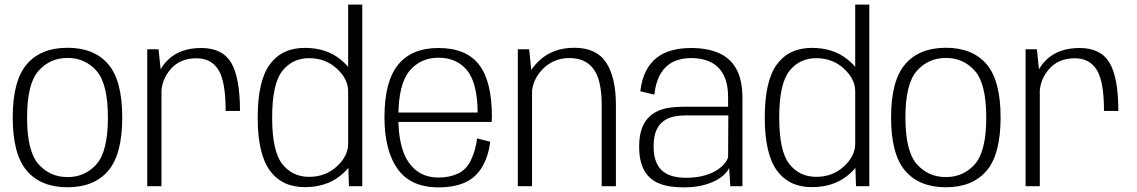

<svg xmlns="http://www.w3.org/2000/svg" viewBox="-20 -805 4915 830"><path d="M272 4.5Q387 4.5 447.8 -66.8Q508.5 -138 508.5 -297.5Q508.5 -456.5 447.8 -527.5Q387 -598.5 272 -598.5Q157 -598.5 96 -527.5Q35 -456.5 35 -297.5Q35 -138 96 -66.8Q157 4.5 272 4.5ZM272 -39.5Q196 -39.5 146.5 -95.2Q97 -151 97 -297Q97 -443 146.5 -498.8Q196 -554.5 272 -554.5Q348 -554.5 397.2 -498.8Q446.5 -443 446.5 -297Q446.5 -151 397.2 -95.2Q348 -39.5 272 -39.5Z M955.5 -325.5H1017.5Q1017.5 -468.5 979.8 -533Q942 -597.5 850 -597.5Q758.5 -597.5 706 -546.2Q653.5 -495 653.5 -423L677.5 -400.5Q677.5 -459.5 717.8 -506.2Q758 -553 829.5 -553Q893 -553 924.2 -503Q955.5 -453 955.5 -325.5ZM616.5 0H678V-470.5L665.5 -592H616.5Z M1488.5 0H1546V-785H1485V-103ZM1297.5 4Q1389 4 1450 -44.5Q1511 -93 1511 -141.5L1485 -183.5Q1485 -130.5 1436 -85.5Q1387 -40.5 1316.5 -40.5Q1244 -40.5 1200.2 -96Q1156.5 -151.5 1156.5 -297Q1156.5 -442.5 1200.2 -498Q1244 -553.5 1316.5 -553.5Q1387 -553.5 1436 -508.5Q1485 -463.5 1485 -410.5L1511 -452.5Q1511 -501 1450 -549.5Q1389 -598 1297.5 -598Q1199 -598 1146.5 -526.8Q1094 -455.5 1094 -297Q1094 -139.5 1146.5 -67.8Q1199 4 1297.5 4Z M1875.5 5V-37.5Q1793 -37.5 1747.5 -101.8Q1702 -166 1702 -298Q1702 -440.5 1749.8 -498Q1797.5 -555.5 1875.5 -555.5Q1955.5 -555.5 2000.2 -499.5Q2045 -443.5 2045 -310L2050.5 -318.5H1693.5V-278H2105.5Q2106.5 -288.5 2106.5 -300Q2106.5 -453.5 2050.8 -525.5Q1995 -597.5 1875.5 -597.5Q1759.5 -597.5 1700.8 -525Q1642 -452.5 1642 -298Q1642 -154.5 1698.8 -74.8Q1755.5 5 1875.5 5ZM1875.5 -37.5V5Q1943 5 1990 -16Q2037 -37 2064.5 -83.8Q2092 -130.5 2099 -192.5L2042.5 -206.5Q2036 -156 2016.5 -114Q1997 -72 1960 -54.8Q1923 -37.5 1875.5 -37.5Z M2218.5 0H2280V-469L2267.5 -592H2218.5ZM2581 0H2642.5V-352Q2642.5 -470 2600.5 -534.2Q2558.5 -598.5 2462.5 -598.5Q2369 -598.5 2309 -541Q2249 -483.5 2249 -414L2278 -386Q2278 -457.5 2325.5 -505.8Q2373 -554 2441.5 -554Q2511.5 -554 2546.2 -506.2Q2581 -458.5 2581 -352.5Z M2933 5Q2979.5 5 3014.8 -3.2Q3050 -11.5 3074.5 -24.8Q3099 -38 3113.2 -52.5Q3127.5 -67 3132 -79.5L3137 0H3189.5V-381Q3189.5 -460 3162.8 -507.5Q3136 -555 3086.2 -576.2Q3036.5 -597.5 2967.5 -597.5Q2922 -597.5 2884 -587.2Q2846 -577 2817.8 -554.5Q2789.5 -532 2771.8 -496.5Q2754 -461 2748 -410.5L2808.5 -396Q2815 -452 2836 -486.8Q2857 -521.5 2890.2 -537.8Q2923.5 -554 2968 -554Q3016.5 -554 3052.2 -536.5Q3088 -519 3107.8 -481.5Q3127.5 -444 3127.5 -383.5V-343.5H2930Q2900.5 -343.5 2872.8 -339.2Q2845 -335 2821.5 -324Q2798 -313 2780.2 -293.5Q2762.5 -274 2752.8 -244Q2743 -214 2743 -171Q2743 -127 2753 -96.2Q2763 -65.5 2780.8 -45.8Q2798.5 -26 2822.5 -15Q2846.5 -4 2874.5 0.5Q2902.5 5 2933 5ZM2946 -36.5Q2918 -36.5 2892.8 -42.2Q2867.5 -48 2847.8 -62.8Q2828 -77.5 2816.8 -104.2Q2805.5 -131 2805.5 -172.5Q2805.5 -214 2816.8 -240.2Q2828 -266.5 2847.5 -281Q2867 -295.5 2891.8 -300.8Q2916.5 -306 2943.5 -306H3128.5L3127.5 -124.5Q3122 -108.5 3107.5 -92.8Q3093 -77 3070 -64.2Q3047 -51.5 3015.8 -44Q2984.5 -36.5 2946 -36.5Z M3680.5 0H3738V-785H3677V-103ZM3489.5 4Q3581 4 3642 -44.5Q3703 -93 3703 -141.5L3677 -183.5Q3677 -130.5 3628 -85.5Q3579 -40.5 3508.5 -40.5Q3436 -40.5 3392.2 -96Q3348.5 -151.5 3348.5 -297Q3348.5 -442.5 3392.2 -498Q3436 -553.5 3508.5 -553.5Q3579 -553.5 3628 -508.5Q3677 -463.5 3677 -410.5L3703 -452.5Q3703 -501 3642 -549.5Q3581 -598 3489.5 -598Q3391 -598 3338.5 -526.8Q3286 -455.5 3286 -297Q3286 -139.5 3338.5 -67.8Q3391 4 3489.5 4Z M4069 4.5Q4184 4.5 4244.8 -66.8Q4305.5 -138 4305.5 -297.5Q4305.5 -456.5 4244.8 -527.5Q4184 -598.5 4069 -598.5Q3954 -598.5 3893 -527.5Q3832 -456.5 3832 -297.5Q3832 -138 3893 -66.8Q3954 4.5 4069 4.5ZM4069 -39.5Q3993 -39.5 3943.5 -95.2Q3894 -151 3894 -297Q3894 -443 3943.5 -498.8Q3993 -554.5 4069 -554.5Q4145 -554.5 4194.2 -498.8Q4243.5 -443 4243.5 -297Q4243.5 -151 4194.2 -95.2Q4145 -39.5 4069 -39.5Z M4752.5 -325.5H4814.5Q4814.5 -468.5 4776.8 -533Q4739 -597.5 4647 -597.5Q4555.5 -597.5 4503 -546.2Q4450.5 -495 4450.5 -423L4474.5 -400.5Q4474.5 -459.5 4514.8 -506.2Q4555 -553 4626.5 -553Q4690 -553 4721.2 -503Q4752.5 -453 4752.5 -325.5ZM4413.5 0H4475V-470.5L4462.5 -592H4413.5Z"/></svg>

Font: Anybody UltraCondensed Thin Light
Style: Regular
Weight: 300
Version: Version 1.111